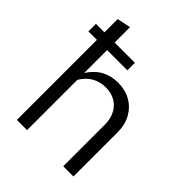

<svg xmlns="http://www.w3.org/2000/svg" viewBox="-207 -855 972 972"><g transform="rotate(45 279.0 -368.5)"><path d="M81 0V-573H20V-627H81V-722L154 -737V-627H299V-573H154V-409Q182 -453 221 -474.5Q260 -496 309 -496Q362 -496 401.5 -473.5Q441 -451 463.5 -410.5Q486 -370 486 -316V0H413V-295Q413 -360 377.5 -397.5Q342 -435 282 -435Q242 -435 209 -416Q176 -397 154 -360V0Z"/></g></svg>

Font: Red Hat Text
Style: Regular
Weight: 400
Designer: Pentagram, MCKL
Foundry: MCKL
Version: Version 1.030